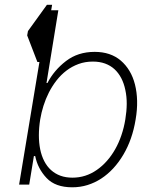

<svg xmlns="http://www.w3.org/2000/svg" viewBox="-20 -770 611 801"><path d="M144.5 -511.4H136L93.4 -622.2L96.6 -640.3L175.8 -750H197.4L193.5 -727.3H223.4L174 -423.7H177.9Q205.3 -476.9 255.3 -515.3Q305 -553.6 375 -553.6Q441.1 -553.6 483.7 -517.4Q505 -499.3 520.1 -474.1Q535.2 -448.9 543.1 -417.4Q551.1 -386 552 -349.3Q552.9 -312.5 545.8 -271.3Q532.3 -188.6 495 -125.4Q476.2 -93.4 452.8 -68Q429.3 -42.6 402.3 -25Q375.4 -7.5 345 2Q314.6 11.4 281.6 11.4Q210.9 11.4 174.4 -27.3Q137.4 -66.4 126.8 -119H121.4L101.9 0H59.7ZM147.7 -147Q153.4 -119.3 164.8 -97.5Q176.1 -75.6 193 -60.4Q209.9 -45.1 232.2 -36.9Q254.6 -28.8 282.3 -28.8Q337.7 -28.8 383.9 -61.1Q407 -77.1 426.3 -99.1Q445.7 -121.1 460.8 -147.9Q475.9 -174.7 486.5 -206Q497.2 -237.2 502.8 -271.7Q508.5 -306.1 508.7 -336.6Q508.9 -367.2 502.8 -394.9Q497.2 -422.2 485.8 -444.1Q474.4 -465.9 457.6 -481.4Q440.7 -496.8 418.1 -505Q395.6 -513.1 367.5 -513.1Q335.2 -513.1 307.7 -503Q280.2 -492.9 257.3 -475.5Q234.4 -458.1 216.1 -434.7Q197.8 -411.2 184.1 -384.4Q170.5 -357.6 161.4 -328.7Q152.3 -299.7 147.7 -271.7Q136.7 -202.1 147.7 -147Z"/></svg>

Font: Inter P Extra Light
Style: Italic
Weight: 200
Italic angle: 9.39999°
Designer: Rasmus Andersson
Foundry: rsms
Version: Version 3.018;git-588b23468